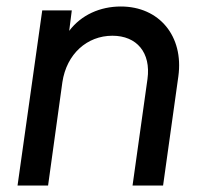

<svg xmlns="http://www.w3.org/2000/svg" viewBox="-20 -571 620 591"><path d="M34 0H128L172 -318C185 -405 248 -461 326 -461C401 -461 445 -409 434 -328L388 0H482L529 -336C546 -460 470 -551 352 -551C288 -551 230 -525 193 -476L201 -539H110Z"/></svg>

Font: Mluvka Medium
Style: Italic
Weight: 500
Italic angle: -8°
Designer: Modified by Jiří Krblich, Original typeface by Gumpita Rahayu
Foundry: Gumpita Rahayu & Jiří Krblich
Version: Version 2.000;Glyphs 3.1.1 (3134)